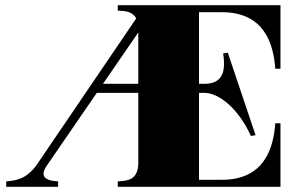

<svg xmlns="http://www.w3.org/2000/svg" viewBox="-20 -720 1167 740"><path d="M434 -21V0H1061V-245H1041C1034 -149 999 -27 835 -27H747V-362H768C825 -362 900 -300 947 -196L965 -199L858 -517L840 -514C852 -439 834 -397 768 -397H747V-673H835C999 -673 1034 -551 1041 -455H1061V-700H434V-679C462 -678 491 -676 505 -649L121 -84C81 -29 41 -24 4 -21V0H204V-21C168 -23 125 -32 162 -84L353 -362H513V-93C513 -26 472 -23 434 -21ZM377 -397 513 -595V-397Z"/></svg>

Font: Sprat Black
Style: Regular
Weight: 900
Designer: Ethan Nakache
Foundry: Collletttivo
Version: Version 2.000;Glyphs 3.2 (3217)